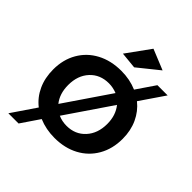

<svg xmlns="http://www.w3.org/2000/svg" viewBox="-237 -885 1102 1102"><g transform="rotate(45 314.0 -333.5)"><path d="M596 -268Q596 -187 560.5 -125Q525 -63 461.5 -29Q398 5 315 5Q246 5 187 -20L111 92H28L128 -55Q82 -91 57 -145.5Q32 -200 32 -268Q32 -348 67.5 -409.5Q103 -471 167 -505Q231 -539 315 -539Q384 -539 442 -514L519 -627H602L501 -479Q546 -443 571 -389Q596 -335 596 -268ZM193 -149 381 -425Q348 -438 315 -438Q244 -438 200 -390.5Q156 -343 156 -266Q156 -195 193 -149ZM473 -266Q473 -336 435 -383L247 -107Q278 -93 315 -93Q385 -93 429 -141Q473 -189 473 -266ZM355 -759 480 -708 352 -605 251 -615Z"/></g></svg>

Font: Montserrat Medium
Style: Regular
Weight: 500
Designer: Julieta Ulanovsky
Foundry: Julieta Ulanovsky
Version: Version 6.001